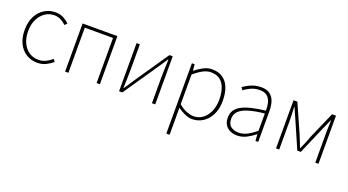

<svg xmlns="http://www.w3.org/2000/svg" viewBox="-55 -1136 3585 1976"><g transform="rotate(20 1738.0 -148.5)"><path d="M295 13Q228 13 174.5 -19.5Q121 -52 90 -113.5Q59 -175 59 -262Q59 -351 92 -413Q125 -475 179 -507.5Q233 -540 296 -540Q350 -540 387 -519.5Q424 -499 450 -474L427 -448Q401 -473 369 -490Q337 -507 296 -507Q240 -507 195 -476Q150 -445 123.5 -390Q97 -335 97 -262Q97 -190 122 -135.5Q147 -81 191.5 -50.5Q236 -20 296 -20Q340 -20 377 -38.5Q414 -57 442 -83L463 -57Q430 -28 388 -7.5Q346 13 295 13Z M597 0V-527H978V0H942V-494H633V0Z M1188 0V-527H1224V-249Q1224 -206 1222.5 -154Q1221 -102 1219 -49H1224Q1241 -74 1262.5 -106.5Q1284 -139 1300 -164L1548 -527H1584V0H1548V-277Q1548 -321 1550 -373Q1552 -425 1554 -478H1549Q1533 -453 1511 -420.5Q1489 -388 1472 -363L1224 0Z M1794 243V-527H1824L1830 -459H1832Q1871 -490 1917.5 -515Q1964 -540 2013 -540Q2085 -540 2132 -506.5Q2179 -473 2202 -413Q2225 -353 2225 -271Q2225 -182 2192.5 -118Q2160 -54 2107 -20.5Q2054 13 1991 13Q1954 13 1913 -4.5Q1872 -22 1830 -53V46V243ZM1994 -20Q2050 -20 2093.5 -52Q2137 -84 2162 -141Q2187 -198 2187 -271Q2187 -338 2169.5 -391.5Q2152 -445 2113.5 -476Q2075 -507 2010 -507Q1970 -507 1925 -483.5Q1880 -460 1830 -416V-91Q1877 -52 1920 -36Q1963 -20 1994 -20Z M2484 13Q2443 13 2408.5 -2Q2374 -17 2353 -48.5Q2332 -80 2332 -130Q2332 -218 2415 -263.5Q2498 -309 2676 -329Q2678 -372 2668.5 -412.5Q2659 -453 2631 -480Q2603 -507 2548 -507Q2492 -507 2447 -485Q2402 -463 2376 -443L2358 -472Q2375 -484 2403.5 -500Q2432 -516 2469.5 -528Q2507 -540 2550 -540Q2612 -540 2647.5 -512.5Q2683 -485 2697.5 -440Q2712 -395 2712 -341V0H2682L2677 -70H2674Q2634 -37 2585.5 -12Q2537 13 2484 13ZM2487 -20Q2534 -20 2579 -42.5Q2624 -65 2676 -109V-298Q2562 -286 2494.5 -263.5Q2427 -241 2398 -208.5Q2369 -176 2369 -131Q2369 -70 2404 -45Q2439 -20 2487 -20Z M2907 0V-527H2949L3082 -227Q3096 -193 3110 -159Q3124 -125 3137 -90H3142Q3157 -125 3172 -159Q3187 -193 3198 -227L3329 -527H3372V0H3337V-318Q3337 -338 3337.5 -362Q3338 -386 3339 -412Q3340 -438 3341 -463H3337Q3325 -435 3313.5 -409Q3302 -383 3290 -357L3159 -53H3121L2988 -357Q2976 -383 2964.5 -409Q2953 -435 2942 -463H2937Q2938 -438 2939 -412Q2940 -386 2941 -362Q2942 -338 2942 -318V0Z"/></g></svg>

Font: Noto Sans KR Thin
Style: Regular
Weight: 100
Designer: Ryoko NISHIZUKA 西塚涼子 (kana, bopomofo & ideographs); Paul D. Hunt (Latin, Greek & Cyrillic); Sandoll Communications 산돌커뮤니
Foundry: Adobe
Version: Version 2.004-H2;hotconv 1.0.118;makeotfexe 2.5.65603